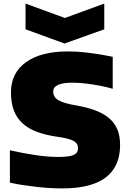

<svg xmlns="http://www.w3.org/2000/svg" viewBox="-20 -1036 710 1068"><path d="M327 12Q295 12 258.5 10Q222 8 183.5 3.5Q145 -1 107 -6.5Q69 -12 35 -20V-200Q116 -182 182 -172.5Q248 -163 305 -163Q365 -163 389.5 -174Q414 -185 414 -211Q414 -240 386.5 -253.5Q359 -267 300 -275Q237 -284 188.5 -301.5Q140 -319 107 -348.5Q74 -378 57.5 -420.5Q41 -463 41 -522Q41 -630 124.5 -690Q208 -750 358 -750Q384 -750 409.5 -748.5Q435 -747 464.5 -743.5Q494 -740 528.5 -734.5Q563 -729 607 -720V-542Q581 -550 552 -556Q523 -562 493.5 -566.5Q464 -571 435.5 -573.5Q407 -576 383 -576Q276 -576 276 -527Q276 -495 306 -478Q336 -461 402 -450Q465 -439 511 -421.5Q557 -404 587.5 -378Q618 -352 633 -315.5Q648 -279 648 -230Q648 12 327 12ZM122 -1016 341 -936 560 -1016V-873L339 -794L122 -873Z"/></svg>

Font: Plata Sans Black
Style: Regular
Weight: 900
Designer: Pablo Impallari, Andres Torresi, & Cristiano Sobral
Foundry: Pablo Impallari, Andres Torresi, & Cristiano Sobral
Version: Version 1.00;December 28, 2019;FontCreator 12.0.0.2547 64-bi